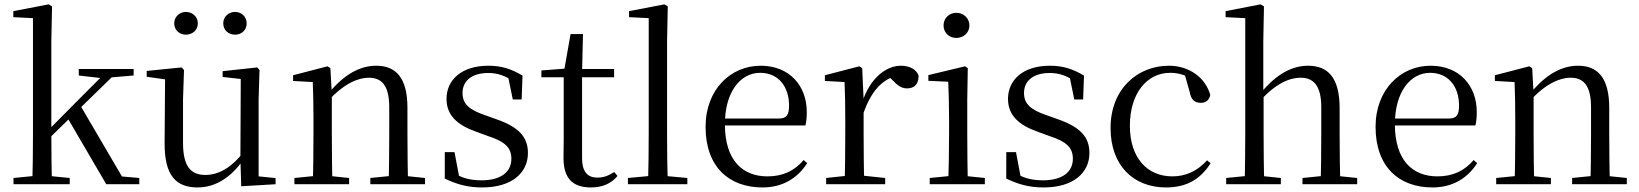

<svg xmlns="http://www.w3.org/2000/svg" viewBox="-20 -825 7341 860"><path d="M40.5 0H292.3V-27.8L182.7 -38.6H150.1L40.5 -27.8ZM124.7 0H213.1C210.9 -53.5 209.9 -160.2 209.9 -231V-641L213.1 -796.5L198.1 -805.5L39.7 -775.1V-748.1L127.7 -743.7V-228.5C127.7 -160.2 126.7 -53.5 124.7 0ZM169.4 -175.4 518.5 -516H468.9L320.5 -367.2L173.2 -218.6H169.4ZM455.9 0H603.9V-27.8L526.2 -34.6L338.6 -354.8L280.9 -299.4ZM332.8 -486.8 443 -474.1 461.8 -477.1 578.6 -486.8V-516H332.8Z M864.9 14.6C947.5 14.6 1014.3 -33 1065.7 -103H1092.1L1068.9 -141.8C1021.3 -78.8 962.2 -41.4 900.3 -41.4C835.5 -41.4 799.8 -78.2 799.8 -185.1V-380.4L804.2 -511.5L793.5 -523L637.1 -507.3V-481L741.7 -466.6L719.5 -483.7L717.3 -185.8C716.1 -37 769.6 14.6 864.9 14.6ZM1060.4 9.3 1214.3 0.2V-27.4L1138.4 -35V-380.4L1142.4 -511.5L1132.2 -523L977.2 -506.2V-480.3L1058.4 -471.2L1056.8 -115.5V-114.1ZM812.4 -669.7C840.9 -669.7 866.1 -688.8 866.1 -720.3C866.1 -751.2 840.9 -771.6 812.4 -771.6C785.6 -771.6 760.4 -751.2 760.4 -720.3C760.4 -688.8 785.6 -669.7 812.4 -669.7ZM1032.9 -669.7C1060.7 -669.7 1084.9 -688.8 1084.9 -720.3C1084.9 -751.2 1060.7 -771.6 1032.9 -771.6C1004.6 -771.6 980 -751.2 980 -720.3C980 -688.8 1004.6 -669.7 1032.9 -669.7Z M1298.7 0H1543.7V-27.8L1439.8 -38.6H1407.4L1298.7 -27.8ZM1380.9 0H1469.3C1467.3 -48.6 1466.3 -160.9 1466.3 -228.5V-403.1L1459.9 -519.8L1446.9 -528L1292.8 -487.9V-462.4L1380.9 -457.5C1383.1 -407.9 1384.1 -357.6 1384.1 -289.4V-228.5C1384.1 -160.9 1383.1 -48.6 1380.9 0ZM1638.8 0H1883.8V-27.8L1779.3 -38.6H1746.3L1638.8 -27.8ZM1720.5 0H1808.2C1806.2 -48.6 1805 -158.7 1805 -228.5V-342.4C1805 -477.3 1752.6 -530.6 1665.5 -530.6C1595.5 -530.6 1523.6 -495.3 1450.8 -406H1440.7L1449.2 -372.4C1521.6 -452.6 1586.3 -476.9 1631.6 -476.9C1689.7 -476.9 1723.5 -442.6 1723.5 -344.3V-228.5C1723.5 -158.7 1722.5 -48.6 1720.5 0Z M2139.4 14.6C2274.8 14.6 2344.7 -52.6 2344.7 -139.6C2344.7 -209.7 2305.8 -255.2 2204.8 -290.4L2154.5 -308.4C2081.2 -333 2051.7 -359.8 2051.7 -408.5C2051.7 -460.8 2090.9 -498.1 2167.1 -498.1C2208.4 -498.1 2243.7 -486.1 2284.5 -457.8V-490.1L2253.1 -495.5L2276.9 -379.4H2316.6L2320.4 -486.4C2270.1 -516.2 2227 -530.6 2167.1 -530.6C2046.9 -530.6 1980 -466.5 1980 -382C1980 -307.3 2030.6 -264 2111.9 -235.4L2163.6 -216.4C2245.2 -190.2 2270.5 -161.8 2270.5 -113.5C2270.5 -56.1 2225.3 -17.3 2136.7 -17.3C2078.4 -17.3 2040.8 -31.1 2002.9 -56.3V-20.3L2039.5 -18.1L2015.8 -143.7H1972.3L1972.2 -25.1C2026.5 0.8 2074.8 14.6 2139.4 14.6Z M2545.9 -478.9H2730.7V-516H2545.9ZM2626.8 14.6C2679.3 14.6 2718.2 -3.3 2745.9 -36.8L2731.4 -54.4C2704.4 -37.9 2685.1 -29.5 2655.3 -29.5C2611.4 -29.5 2587.2 -55.6 2587.2 -117.5V-500.6L2591.3 -672.5H2535.7L2506 -504.4L2525.6 -518.8L2405 -509.4V-478.9H2505V-207.1C2505 -170.9 2504 -149.8 2504 -117.7C2504 -28.2 2542.9 14.6 2626.8 14.6Z M2792.6 0H3058.7V-27.8L2941.1 -38.6H2909.5L2792.6 -27.8ZM2882.7 0H2971.1C2968.9 -62.2 2967.9 -157.1 2967.9 -228.5V-641L2971.1 -796.5L2956.1 -805.5L2797.7 -775.1V-748.1L2885.7 -743.7V-228.5C2885.7 -157.1 2884.7 -62.2 2882.7 0Z M3395.3 14.6C3485 14.6 3552 -26.3 3595.6 -94.3L3579.7 -108.1C3538.8 -60.3 3487.7 -35 3417.5 -35C3306.4 -35 3226.9 -106.4 3226.9 -268.7C3226.9 -413.6 3296.8 -498.8 3384.6 -498.8C3466.3 -498.8 3514.3 -437.4 3514.3 -352.3C3514.3 -311.7 3504.3 -294.2 3469.3 -294.2H3178.6V-262.9H3587.4C3591.7 -278.8 3593.7 -298.9 3593.7 -323.2C3593.7 -440.7 3516.6 -530.6 3386.9 -530.6C3254.1 -530.6 3140.4 -425.5 3140.4 -256.8C3140.4 -76.2 3246.8 14.6 3395.3 14.6Z M3680.5 0H3944.9V-27.8L3831.9 -39.6H3790.6L3680.5 -27.8ZM3762.9 0H3851.3C3849.3 -48.6 3848.3 -160.9 3848.3 -228.5V-379L3841.9 -519.8L3828.9 -528L3674.8 -487.9V-462.4L3762.9 -457.5C3765.1 -407.9 3766.1 -357.8 3766.1 -289.4V-228.5C3766.1 -160.9 3765.1 -48.6 3762.9 0ZM3847.5 -318.6C3882.7 -416.6 3929.3 -468 3999.3 -487.2L3953.8 -488.8L3976.8 -466.9C3999.7 -442.6 4017.4 -429.1 4042.7 -429.1C4078.5 -429.1 4094.2 -450.6 4094.6 -485.6C4085.4 -514.8 4053.5 -530.6 4015 -530.6C3944.7 -530.6 3874.6 -468 3843.7 -371H3825.9Z M4144.3 0H4391.3V-27.8L4285.5 -38.6H4254.1L4144.3 -27.8ZM4227.3 0H4315.7C4313.5 -48.6 4312.5 -160.9 4312.5 -228.5V-380.2L4314.9 -519.8L4302.7 -528L4138.3 -488.6V-463L4227.3 -458.9C4229.3 -408.8 4231.1 -356.4 4231.1 -288.8V-228.5C4231.1 -160.9 4229.3 -48.6 4227.3 0ZM4263.8 -655C4295.2 -655 4322.2 -677.9 4322.2 -711.1C4322.2 -743.7 4295.2 -767.7 4263.8 -767.7C4231.8 -767.7 4206.3 -743.7 4206.3 -711.1C4206.3 -677.9 4231.8 -655 4263.8 -655Z M4654.4 14.6C4789.8 14.6 4859.7 -52.6 4859.7 -139.6C4859.7 -209.7 4820.8 -255.2 4719.8 -290.4L4669.5 -308.4C4596.2 -333 4566.7 -359.8 4566.7 -408.5C4566.7 -460.8 4605.9 -498.1 4682.1 -498.1C4723.4 -498.1 4758.7 -486.1 4799.5 -457.8V-490.1L4768.1 -495.5L4791.9 -379.4H4831.6L4835.4 -486.4C4785.1 -516.2 4742 -530.6 4682.1 -530.6C4561.9 -530.6 4495 -466.5 4495 -382C4495 -307.3 4545.6 -264 4626.9 -235.4L4678.6 -216.4C4760.2 -190.2 4785.5 -161.8 4785.5 -113.5C4785.5 -56.1 4740.3 -17.3 4651.7 -17.3C4593.4 -17.3 4555.8 -31.1 4517.9 -56.3V-20.3L4554.5 -18.1L4530.8 -143.7H4487.3L4487.2 -25.1C4541.5 0.8 4589.8 14.6 4654.4 14.6Z M5202.6 14.6C5298.2 14.6 5358.3 -24.8 5402.6 -93.9L5386.8 -106.9C5342.5 -58.3 5290.8 -35 5231.2 -35C5118.8 -35 5040.9 -117.7 5040.9 -261.5C5040.9 -408.4 5118.5 -498.8 5221 -498.8C5258.9 -498.8 5292.9 -489 5333.8 -461.9L5283.7 -501.6L5308.7 -413.5C5314.9 -378.2 5330.9 -364.4 5358.7 -364.4C5380.9 -364.4 5395 -375.1 5401.2 -399.3C5379 -478.8 5305.2 -530.6 5215.8 -530.6C5078.2 -530.6 4954.4 -430 4954.4 -251.4C4954.4 -84.4 5056.2 14.6 5202.6 14.6Z M5472.3 0H5717.1V-27.8L5613.7 -38.6H5581.1L5472.3 -27.8ZM5554.7 0H5643.1C5640.9 -48.6 5639.9 -160.9 5639.9 -228.5V-399.2L5638.5 -411.6V-641L5641.5 -796.5L5626.1 -805.5L5469.7 -775.1V-748.1L5557.7 -743.7V-228.5C5557.7 -160.9 5556.7 -48.6 5554.7 0ZM5814 0H6059V-27.8L5953.7 -38.6H5921.5L5814 -27.8ZM5895 0H5984.2C5981.4 -48.6 5980.4 -158.7 5980.4 -228.5V-341.1C5980.4 -477.9 5927.2 -530.6 5839.5 -530.6C5767.6 -530.6 5696.6 -493.6 5626.2 -407H5604.4L5623.4 -372.6C5695.8 -453.4 5758.5 -476.9 5805.4 -476.9C5862.8 -476.9 5898.2 -442.6 5898.2 -344.3V-228.5C5898.2 -158.7 5897.2 -48.6 5895 0Z M6396.3 14.6C6486 14.6 6553 -26.3 6596.6 -94.3L6580.7 -108.1C6539.8 -60.3 6488.7 -35 6418.5 -35C6307.4 -35 6227.9 -106.4 6227.9 -268.7C6227.9 -413.6 6297.8 -498.8 6385.6 -498.8C6467.3 -498.8 6515.3 -437.4 6515.3 -352.3C6515.3 -311.7 6505.3 -294.2 6470.3 -294.2H6179.6V-262.9H6588.4C6592.7 -278.8 6594.7 -298.9 6594.7 -323.2C6594.7 -440.7 6517.6 -530.6 6387.9 -530.6C6255.1 -530.6 6141.4 -425.5 6141.4 -256.8C6141.4 -76.2 6247.8 14.6 6396.3 14.6Z M6681.7 0H6926.7V-27.8L6822.8 -38.6H6790.4L6681.7 -27.8ZM6763.9 0H6852.3C6850.3 -48.6 6849.3 -160.9 6849.3 -228.5V-403.1L6842.9 -519.8L6829.9 -528L6675.8 -487.9V-462.4L6763.9 -457.5C6766.1 -407.9 6767.1 -357.6 6767.1 -289.4V-228.5C6767.1 -160.9 6766.1 -48.6 6763.9 0ZM7021.8 0H7266.8V-27.8L7162.3 -38.6H7129.3L7021.8 -27.8ZM7103.5 0H7191.2C7189.2 -48.6 7188 -158.7 7188 -228.5V-342.4C7188 -477.3 7135.6 -530.6 7048.5 -530.6C6978.5 -530.6 6906.6 -495.3 6833.8 -406H6823.7L6832.2 -372.4C6904.6 -452.6 6969.3 -476.9 7014.6 -476.9C7072.7 -476.9 7106.5 -442.6 7106.5 -344.3V-228.5C7106.5 -158.7 7105.5 -48.6 7103.5 0Z"/></svg>

Font: Source Han Serif CN VF
Style: Regular
Weight: 250
Designer: Ryoko NISHIZUKA 西塚涼子 (kana & ideographs); Frank Grießhammer (Latin, Greek & Cyrillic); Wenlong ZHANG 张文龙 (bopomofo); San
Foundry: Adobe
Version: Version 2.002;hotconv 1.1.0;makeotfexe 2.6.0